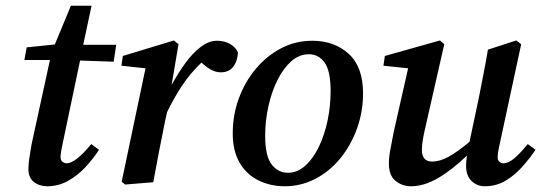

<svg xmlns="http://www.w3.org/2000/svg" viewBox="-20 -635 1886 669"><path d="M90 -132 154 -426H65L73 -470L171 -480L227 -615H299L270 -479H385L376 -420L259 -424L199 -138Q191 -103 191 -88Q191 -77 197.5 -71.5Q204 -66 212 -66Q243 -66 298 -133L325 -113Q305 -82 277.5 -52.5Q250 -23 216.5 -4.5Q183 14 145 14Q117 14 98 -1Q79 -16 79 -46Q79 -62 82 -83Q85 -104 90 -132Z M404 -2 487 -397 403 -406 408 -440 586 -494 602 -481 578 -339Q601 -381 626.5 -416Q652 -451 680 -472Q708 -493 736 -493Q760 -493 779.5 -483Q799 -473 809 -453Q808 -423 793 -403Q778 -383 749 -383Q732 -383 715.5 -392Q699 -401 682 -417Q643 -380 614 -336Q585 -292 562 -244L555 -212Q544 -159 534 -106.5Q524 -54 514 0L416 8Z M972 14Q922 14 880.5 -6.5Q839 -27 815 -68Q791 -109 791 -170Q791 -235 812.5 -293Q834 -351 872 -396Q910 -441 960 -467Q1010 -493 1068 -493Q1145 -493 1195 -447.5Q1245 -402 1245 -310Q1245 -246 1224 -187.5Q1203 -129 1166 -83.5Q1129 -38 1079 -12Q1029 14 972 14ZM983 -33Q1016 -33 1043.5 -57.5Q1071 -82 1091 -123.5Q1111 -165 1121.5 -215.5Q1132 -266 1132 -317Q1132 -388 1111 -417Q1090 -446 1056 -446Q1023 -446 995.5 -422Q968 -398 947.5 -357.5Q927 -317 915.5 -266Q904 -215 904 -162Q904 -91 926.5 -62Q949 -33 983 -33Z M1669 14Q1642 14 1623 -4.5Q1604 -23 1604 -57Q1604 -72 1607 -93Q1554 -42 1505.5 -14Q1457 14 1412 14Q1381 14 1358 -5Q1335 -24 1335 -65Q1335 -89 1341 -118.5Q1347 -148 1352 -176L1402 -397L1316 -406L1321 -440L1513 -494L1528 -481L1463 -195Q1457 -170 1453.5 -149.5Q1450 -129 1450 -113Q1450 -72 1486 -72Q1512 -72 1542.5 -88.5Q1573 -105 1616 -141L1648 -292Q1656 -334 1664.5 -376.5Q1673 -419 1680 -462L1779 -494L1796 -481L1722 -137Q1714 -103 1714 -87Q1714 -77 1720 -71.5Q1726 -66 1734 -66Q1751 -66 1771 -82.5Q1791 -99 1819 -133L1846 -113Q1825 -82 1798.5 -52.5Q1772 -23 1740 -4.5Q1708 14 1669 14Z"/></svg>

Font: Source Serif Pro SemiBold
Style: Italic
Weight: 600
Italic angle: -12°
Designer: Frank Grießhammer
Foundry: Adobe Systems Incorporated
Version: Version 3.001;hotconv 1.0.111;makeotfexe 2.5.65597